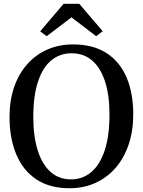

<svg xmlns="http://www.w3.org/2000/svg" viewBox="-20 -987 757 1018"><path d="M352.5 11Q244.5 12 172.8 -36Q101 -84 65.8 -169.5Q30.5 -255 30.5 -366Q30.5 -455 55.2 -526Q80 -597 125.2 -647.5Q170.5 -698 232 -724.8Q293.5 -751.5 367.5 -751.5Q474 -751.5 545 -705.5Q616 -659.5 651.2 -576.2Q686.5 -493 686.5 -381Q686.5 -292.5 662 -220.5Q637.5 -148.5 592.8 -97Q548 -45.5 486.8 -17.5Q425.5 10.5 352.5 11ZM357 -36Q418.5 -36 464.2 -74.8Q510 -113.5 535.2 -190Q560.5 -266.5 560.5 -380.5Q560.5 -481.5 537.2 -554Q514 -626.5 469.2 -665.5Q424.5 -704.5 359.5 -704.5Q298 -704.5 252.5 -667.5Q207 -630.5 181.8 -555.2Q156.5 -480 156.5 -366Q156.5 -264.5 179.8 -190.2Q203 -116 247.5 -76Q292 -36 357 -36ZM227.5 -795 193 -821 317.5 -967H400L524.5 -821.5L490 -795L359 -895Z"/></svg>

Font: Merriweather 48pt Medium
Style: Regular
Weight: 500
Version: Version 2.100